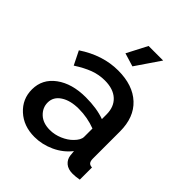

<svg xmlns="http://www.w3.org/2000/svg" viewBox="-207 -849 979 979"><g transform="rotate(45 282.0 -360.0)"><path d="M307.1 -598.1 234.9 -620.1 292 -730H397ZM27.8 -152.8Q27.8 -227.5 89.8 -273.2Q151.9 -318.8 251 -318.8Q330.6 -318.8 387.2 -297.9V-331.1Q387.2 -386.2 353.5 -417.2Q319.8 -448.2 258.8 -448.2Q216.8 -448.2 177.7 -433.6Q138.7 -418.9 92.8 -389.2L56.2 -462.9Q160.2 -532.2 271 -532.2Q377 -532.2 437 -476.3Q497.1 -420.4 497.1 -318.8V-124Q497.1 -105.5 503.7 -96.9Q510.3 -88.4 525.9 -87.9V0Q499.5 4.9 479 4.9Q445.8 4.9 427 -11.2Q408.2 -27.3 404.8 -51.8L401.9 -82Q368.2 -38.6 315.7 -14.4Q263.2 9.8 208 9.8Q129.9 9.8 78.9 -36.9Q27.8 -83.5 27.8 -152.8ZM360.8 -121.1Q387.2 -147.5 387.2 -169.9V-230Q329.6 -252 267.1 -252Q206.5 -252 169.2 -227.5Q131.8 -203.1 131.8 -162.1Q131.8 -125 160.4 -97.9Q189 -70.8 238.8 -70.8Q272.9 -70.8 306.2 -85Q339.4 -99.1 360.8 -121.1Z"/></g></svg>

Font: Rawline SemiBold
Style: Regular
Weight: 600
Designer: Matt McInerney, Pablo Impallari, Rodrigo Fuenzalida
Foundry: Matt McInerney, Pablo Impallari, Rodrigo Fuenzalida
Version: Version 4.020;PS 004.020;hotconv 1.0.88;makeotf.lib2.5.64775